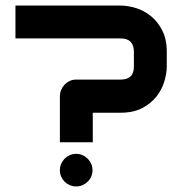

<svg xmlns="http://www.w3.org/2000/svg" viewBox="-20 -672 659 691"><path d="M580.2 -432.7Q580.2 -407.9 571.3 -378.5Q562.4 -349 542.8 -324.3Q523.3 -299.5 491.6 -282.9Q459.9 -266.3 413.9 -266.3H313.9V-159.9H195.5V-325.7Q195.5 -337.6 200.2 -348.5Q205 -359.4 212.6 -367.6Q220.3 -375.7 230.9 -380.7Q241.6 -385.6 254 -385.6H413.9Q437.6 -385.6 449.8 -397Q461.9 -408.4 461.9 -432.7V-486.1Q461.9 -508.9 450.2 -521.3Q438.6 -533.7 413.9 -533.7H35.6V-652H413.9Q439.6 -652 468.8 -643.1Q498 -634.2 522.5 -614.6Q547 -595 563.6 -563.1Q580.2 -531.2 580.2 -486.1ZM312.9 -59.4Q312.9 -47 308.2 -36.4Q303.5 -25.7 295.5 -18.1Q287.6 -10.4 277 -5.7Q266.3 -1 254 -1Q241.6 -1 230.9 -5.7Q220.3 -10.4 212.6 -18.1Q205 -25.7 200.2 -36.4Q195.5 -47 195.5 -59.4Q195.5 -71.8 200.2 -82.4Q205 -93.1 212.6 -101Q220.3 -108.9 230.9 -113.6Q241.6 -118.3 254 -118.3Q266.3 -118.3 277 -113.6Q287.6 -108.9 295.5 -101Q303.5 -93.1 308.2 -82.4Q312.9 -71.8 312.9 -59.4Z"/></svg>

Font: AKL FREE 001
Style: Regular
Weight: 400
Designer: AKL
Foundry: AKL
Version: Version 1.00;August 10, 2024;FontCreator 13.0.0.2630 64-bit